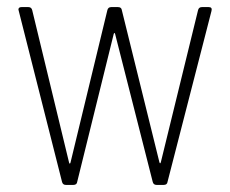

<svg xmlns="http://www.w3.org/2000/svg" viewBox="-20 -522 650 542"><path d="M155 -9 33 -491 32 -495Q32 -502 41 -502H60Q69 -502 71 -493L175 -63Q176 -60 177 -60Q178 -60 179 -63L283 -493Q285 -502 294 -502H313Q323 -502 324 -493L430 -64Q431 -61 432 -61Q433 -61 434 -64L539 -493Q541 -502 550 -502H569Q580 -502 577 -491L453 -9Q452 0 442 0H422Q413 0 411 -9L305 -426Q304 -429 303 -429Q302 -429 301 -426L198 -9Q197 0 187 0H166Q157 0 155 -9Z"/></svg>

Font: Barlow Semi Condensed ExLight
Style: Regular
Weight: 275
Width: 4
Designer: Jeremy Tribby
Foundry: Tribby Type
Version: Version 1.408